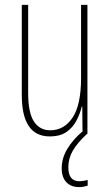

<svg xmlns="http://www.w3.org/2000/svg" viewBox="-20 -547 448 784"><path d="M337 -527V0H317L316 -112H314Q307 -83 292.5 -55Q278 -27 252 -8.5Q226 10 183 10Q69 10 69 -159V-527H95V-167Q95 -87 118.5 -51Q142 -15 185 -15Q242 -15 276.5 -67Q311 -119 311 -228V-527ZM259 136Q259 193 304 193Q313 193 323.5 191Q334 189 338 188V211Q332 213 323 215Q314 217 303 217Q270 217 251 197Q232 177 232 140Q232 99 254.5 61.5Q277 24 315 -9L335 0Q296 36 277.5 68Q259 100 259 136Z"/></svg>

Font: Noto Sans Thai ExtCond Thin
Style: Regular
Weight: 100
Width: 2
Designer: Monotype Design Team
Foundry: Monotype Imaging Inc.
Version: Version 2.002; ttfautohint (v1.8.4.7-5d5b)